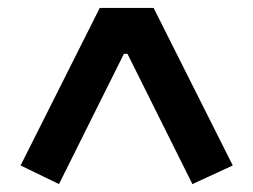

<svg xmlns="http://www.w3.org/2000/svg" viewBox="-20 -718 640 485"><path d="M466 -253 302 -582H293L129 -253L32 -300L232 -698H368L568 -300Z"/></svg>

Font: IBM Plex Mono SmBld
Style: Regular
Weight: 600
Monospace: yes
Designer: Mike Abbink, Paul van der Laan, Pieter van Rosmalen
Foundry: Bold Monday
Version: Version 2.3